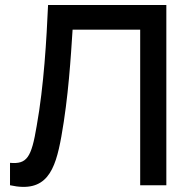

<svg xmlns="http://www.w3.org/2000/svg" viewBox="-20 -740 754 767"><path d="M20 -89.5V0C166 32.5 200.5 -58.5 225 -194C253.5 -352.5 263 -514.5 270 -621.5H540V0H644.5V-720H172C166 -585.5 155.5 -397.5 126.5 -236.5C105.5 -110 87.5 -83.5 20 -89.5Z"/></svg>

Font: Eudonet SemiBold
Style: Regular
Weight: 600
Designer: Mikhail Sharanda
Foundry: Mikhail Sharanda
Version: Version 4.503;Glyphs 3.1.2 (3151)